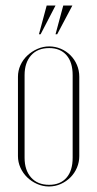

<svg xmlns="http://www.w3.org/2000/svg" viewBox="-20 -669 352 695"><path d="M158 -501Q180 -501 200 -492.5Q220 -484 235 -469Q250 -454 258.5 -434Q267 -414 267 -391V-104Q267 -82 258.5 -62Q250 -42 235 -27Q220 -12 200 -3Q180 6 157 6Q135 6 114.5 -3Q94 -12 78.5 -27Q63 -42 54 -62Q45 -82 45 -104V-391Q45 -413 54 -433Q63 -453 79 -468Q95 -483 115.5 -492Q136 -501 158 -501ZM158 -495Q116 -495 92.5 -468.5Q69 -442 69 -397V-98Q69 -53 92.5 -26.5Q116 0 158 0Q198 0 220.5 -25.5Q243 -51 243 -98V-397Q243 -444 220.5 -469.5Q198 -495 158 -495ZM181 -545 209 -649H242L187 -545ZM121 -545 149 -649H181L127 -545Z"/></svg>

Font: Moniqa Thin Display
Style: Regular
Weight: 100
Designer: Rajesh Rajput
Foundry: Rajesh Rajput
Version: Version 1.000